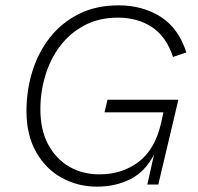

<svg xmlns="http://www.w3.org/2000/svg" viewBox="-20 -690 739 718"><path d="M343 8Q271 8 211 -25Q151 -58 115 -121.5Q79 -185 79 -275Q79 -352 101 -423Q123 -494 166.5 -549.5Q210 -605 274.5 -637.5Q339 -670 424 -670Q512 -670 579.5 -628Q647 -586 677 -494L627 -477Q602 -553 548.5 -588.5Q495 -624 421 -624Q350 -624 295.5 -595Q241 -566 204.5 -517.5Q168 -469 149.5 -407.5Q131 -346 131 -282Q131 -204 160 -150Q189 -96 238.5 -67Q288 -38 352 -38Q436 -38 497.5 -84Q559 -130 582 -228L591 -270H371L382 -317H647L572 0H531L556 -112Q523 -48 467.5 -20Q412 8 343 8Z"/></svg>

Font: Work Sans Light
Style: Italic
Weight: 300
Italic angle: -13°
Designer: Wei Huang
Foundry: Wei Huang
Version: Version 2.010; ttfautohint (v1.8.3)